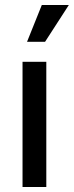

<svg xmlns="http://www.w3.org/2000/svg" viewBox="-20 -747 295 767"><path d="M255 -727 160 -580H88L147 -727ZM165 -500V0H70V-500Z"/></svg>

Font: MedMera Sans Display
Style: Regular
Weight: 500
Designer: Kasper Nordkvist
Foundry: UNCUT.wtf
Version: Version 1.300